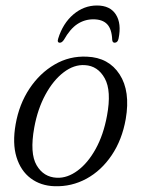

<svg xmlns="http://www.w3.org/2000/svg" viewBox="-20 -652 500 681"><path d="M288.5 -451Q365.5 -448 404.2 -388.2Q443 -328.5 426 -230Q413 -156 376.2 -101.5Q339.5 -47 286.8 -18.2Q234 10.5 173.5 8.5Q124.5 7 89 -19.5Q53.5 -46 38.5 -94.8Q23.5 -143.5 35.5 -211.5Q48 -282.5 84.5 -337.5Q121 -392.5 173.8 -423.2Q226.5 -454 288.5 -451ZM182 -21.5Q219 -20 255.2 -46.8Q291.5 -73.5 319.2 -123.5Q347 -173.5 359.5 -241.5Q376 -330 351.5 -374.2Q327 -418.5 281 -421Q242.5 -423.5 205.8 -395.5Q169 -367.5 141.2 -316.5Q113.5 -265.5 101.5 -199.5Q85 -108.5 109.8 -66Q134.5 -23.5 182 -21.5ZM311 -583.5Q280 -583.5 254.2 -566.5Q228.5 -549.5 206.5 -510.5Q199.5 -500.5 192.5 -500.5Q181.5 -500.5 186.5 -515.5Q203 -569 240.2 -600.8Q277.5 -632.5 324 -632.5Q370.5 -632.5 391 -600.5Q411.5 -568.5 400.5 -515Q397.5 -500.5 386.5 -500.5Q379 -500.5 378 -510.5Q376.5 -549 360 -566.2Q343.5 -583.5 311 -583.5Z"/></svg>

Font: Fraunces 72pt Soft Light
Style: Italic
Weight: 300
Italic angle: -16°
Version: Version 1.000;[b76b70a41]